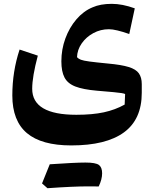

<svg xmlns="http://www.w3.org/2000/svg" viewBox="-20 -515 813 1019"><path d="M666 -334.5Q631.3 -346.7 603.8 -353.3Q576.2 -359.9 558.1 -359.9Q513.7 -359.9 475.6 -339.4Q437.5 -318.8 413.8 -284.9Q390.1 -251 388.7 -211.4Q396 -203.1 409.2 -198Q422.4 -192.9 455.1 -188.5Q487.8 -184.1 553.7 -177.7Q624 -171.4 662.8 -159.4Q701.7 -147.5 717 -125.7Q732.4 -104 732.4 -68.4V-22.5Q732.4 118.7 637.7 187.7Q543 256.8 358.4 256.8Q200.2 256.8 122.8 191.4Q45.4 126 45.4 -8.3Q45.4 -135.7 84 -252L180.7 -219.7Q150.9 -107.9 150.9 -43.9Q150.9 94.2 385.3 94.2Q470.2 94.2 531 81.1Q591.8 67.9 641.6 40L644 -16.1Q637.2 -19 625 -21Q612.8 -22.9 583.3 -25.9Q553.7 -28.8 493.7 -33.7Q420.9 -40 379.9 -55.9Q338.9 -71.8 322.3 -103.8Q305.7 -135.7 305.7 -189.5Q305.7 -252.9 326.9 -310.8Q348.1 -368.7 385.5 -412.4Q422.9 -456.1 471.2 -476.1Q512.7 -494.6 573.2 -494.6Q629.4 -494.6 695.3 -470.7ZM449.7 474.1Q368.7 474.1 231.9 483.9L203.1 458.5Q223.6 406.7 244.1 356.9Q377.9 347.7 433.1 347.7Q488.3 347.7 505.1 360.6Q522 373.5 522 405Q522 436.5 503.9 474.6Z"/></svg>

Font: Pinar Bold
Style: Regular
Weight: 700
Designer: Amin Abedi
Version: Version 3.000